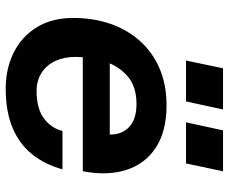

<svg xmlns="http://www.w3.org/2000/svg" viewBox="-86 -724 821 690"><g transform="rotate(90 325.0 -378.5)"><path d="M298 12Q226 12 168 -17Q110 -46 77 -100.5Q44 -155 44 -231Q44 -302 64.5 -362.5Q85 -423 125.5 -469Q166 -515 224.5 -540.5Q283 -566 359 -566Q450 -566 508.5 -528.5Q567 -491 589.5 -423.5Q612 -356 595 -265H152L174 -362H463Q464 -404 436.5 -431Q409 -458 353 -458Q290 -458 253 -425.5Q216 -393 200 -342.5Q184 -292 184 -238Q184 -198 198.5 -166.5Q213 -135 241 -117Q269 -99 307 -99Q369 -99 404.5 -125Q440 -151 450 -192H588Q571 -129 534 -83Q497 -37 438.5 -12.5Q380 12 298 12ZM419 -636 448 -769H595L567 -636ZM197 -636 225 -769H373L344 -636Z"/></g></svg>

Font: Azeret Mono Thin SemiBold
Style: Italic
Weight: 600
Italic angle: -12°
Version: Version 1.002